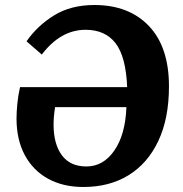

<svg xmlns="http://www.w3.org/2000/svg" viewBox="-20 -735 730 767"><path d="M313 12Q232 12 172 -21Q112 -54 79 -115.5Q46 -177 46 -261Q46 -286 49 -318.5Q52 -351 60 -387H488Q483 -509 441.5 -562.5Q400 -616 322 -616Q222 -616 147 -517L86 -570Q129 -632 196 -673.5Q263 -715 357 -715Q495 -715 575 -631Q655 -547 655 -390Q655 -262 612.5 -172Q570 -82 493.5 -35Q417 12 313 12ZM325 -70Q393 -70 437 -134Q481 -198 485 -307H200Q197 -288 195.5 -271Q194 -254 194 -237Q194 -160 227 -115Q260 -70 325 -70Z"/></svg>

Font: Literata 12pt
Style: Bold Italic
Weight: 700
Italic angle: -2°
Designer: Latin by Veronika Burian and Jose Scaglione. Greek by Irene Vlachou. Cyrillic by Vera Evstafieva
Foundry: TypeTogether
Version: Version 3.002